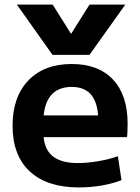

<svg xmlns="http://www.w3.org/2000/svg" viewBox="-20 -810 612 840"><path d="M53.7 -790H210.3L290 -663.3H292L371.7 -790H528.3L371.6 -570H209.7ZM325.7 10Q185.7 10 110.3 -60Q35 -130 35 -260Q35 -386 104 -458Q173 -530 293.7 -530Q410.7 -530 474.5 -461.8Q538.3 -393.7 538.3 -269.3Q538.3 -254.7 537.6 -236.7Q537 -218.7 535.6 -210H111.6V-305H429.4L410.4 -276Q410.4 -354.3 381.5 -392Q352.7 -429.7 293.7 -429.7Q232.3 -429.7 201 -390.4Q169.6 -351 169.6 -273.3V-233.3Q169.6 -163.3 206.6 -130Q243.6 -96.6 320.3 -96.6Q362.7 -96.6 411 -105Q459.3 -113.3 495.7 -126.6L511.6 -22Q474.6 -7 425.1 1.5Q375.7 10 325.7 10Z"/></svg>

Font: M PLUS 1 Thin
Style: Regular
Weight: 100
Designer: Coji Morishita
Foundry: UNDERFOREST DESIGN
Version: Version 1.001